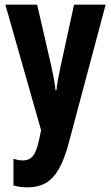

<svg xmlns="http://www.w3.org/2000/svg" viewBox="-20 -567 478 827"><path d="M3 -547H140L201 -282Q205 -264 208.5 -246Q212 -228 215 -210.5Q218 -193 219 -178H223Q225 -198 229.5 -223.5Q234 -249 241 -281L299 -547H435L275 53Q257 120 233 161.5Q209 203 176.5 221.5Q144 240 99 240Q83 240 68 238Q53 236 38 232V117Q48 120 57.5 122Q67 124 76 124Q96 124 109 116.5Q122 109 132 88Q142 67 150 27L157 -6Z"/></svg>

Font: Noto Sans Display ExtraCondensed
Style: Bold
Weight: 700
Width: 2
Designer: Monotype Design Team
Foundry: Monotype Imaging Inc.
Version: Version 2.003